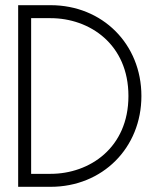

<svg xmlns="http://www.w3.org/2000/svg" viewBox="-20 -720 590 740"><path d="M50 0H175C375 0 525 -150 525 -350C525 -550 375 -700 175 -700H50ZM100 -50V-650H175C325 -650 475 -550 475 -350C475 -150 325 -50 175 -50Z"/></svg>

Font: LS-VG5000 Light
Style: Regular
Weight: 400
Designer: Justin Bihan, 2021
Foundry: Justin Bihan, 2021
Version: Version 1.000;Glyphs 3.1.2 (3151)